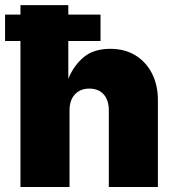

<svg xmlns="http://www.w3.org/2000/svg" viewBox="-32 -748 701 768"><path d="M246.1 -306.6V0H49.8V-727.5H241.2V-432.6Q262.2 -484.9 302.2 -518.8Q342.3 -552.7 409.2 -552.7Q467.3 -552.7 510 -526.4Q552.7 -500 576.2 -453.6Q599.6 -407.2 599.6 -347.7V0H403.3V-306.6Q403.3 -347.2 382.8 -370.4Q362.3 -393.6 325.2 -393.6Q289.1 -393.6 267.6 -370.4Q246.1 -347.2 246.1 -306.6ZM-11.7 -584V-689.5H370.1V-584Z"/></svg>

Font: Inter Black
Style: Regular
Weight: 900
Designer: Rasmus Andersson
Foundry: rsms
Version: Version 4.000;git-a52131595